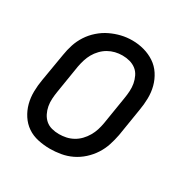

<svg xmlns="http://www.w3.org/2000/svg" viewBox="-131 -657 762 780"><g transform="rotate(30 250.0 -266.5)"><path d="M202 8Q174 8 146 2Q118 -4 96 -19Q74 -34 59 -57Q44 -80 37 -106.5Q30 -133 30.5 -162Q31 -191 36 -219L58 -349Q62 -375 70 -399.5Q78 -424 92.5 -446.5Q107 -469 128 -487.5Q149 -506 173 -517.5Q197 -529 222 -535Q247 -541 273 -541Q302 -541 329 -533.5Q356 -526 378.5 -511Q401 -496 416 -473Q431 -450 438 -423.5Q445 -397 444.5 -368Q444 -339 439 -311L418 -181Q413 -155 405 -130.5Q397 -106 382.5 -83.5Q368 -61 347.5 -42.5Q327 -24 303 -12.5Q279 -1 253 3.5Q227 8 202 8ZM204 -62Q221 -62 237.5 -65.5Q254 -69 269.5 -77.5Q285 -86 297.5 -99Q310 -112 319 -127.5Q328 -143 333 -159Q338 -175 341 -192L362 -322Q365 -340 366 -357.5Q367 -375 364 -391.5Q361 -408 353.5 -423.5Q346 -439 333 -449Q320 -459 303.5 -463.5Q287 -468 269 -468Q252 -468 235.5 -464Q219 -460 204 -451.5Q189 -443 176.5 -430Q164 -417 155.5 -402Q147 -387 142 -370.5Q137 -354 134 -338L113 -208Q110 -190 109 -172.5Q108 -155 111 -138.5Q114 -122 121.5 -107Q129 -92 141 -81.5Q153 -71 169.5 -66.5Q186 -62 204 -62Z"/></g></svg>

Font: Iosevka Curly Oblique
Style: Regular
Weight: 400
Italic angle: -9°
Monospace: yes
Designer: Belleve Invis
Foundry: Belleve Invis
Version: Version 11.1.0; ttfautohint (v1.8.3)